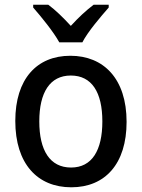

<svg xmlns="http://www.w3.org/2000/svg" viewBox="-20 -786 603 816"><path d="M232 -606H330C353 -651 408 -715 442 -754V-766H378C344 -740 315 -713 281 -676C249 -711 215 -744 185 -766H121V-754C156 -714 208 -650 232 -606ZM283 10C427 10 518 -90 518 -268C518 -452 420 -549 279 -549C136 -549 45 -450 45 -272C45 -90 139 10 283 10ZM282 -74C192 -74 147 -147 147 -270C147 -393 192 -465 281 -465C370 -465 415 -394 415 -270C415 -147 371 -74 282 -74Z"/></svg>

Font: Noto Sans Mono SemiCondensed Medium
Style: Regular
Weight: 500
Width: 4
Designer: Monotype Design Team
Foundry: Monotype Imaging Inc.
Version: Version 2.014